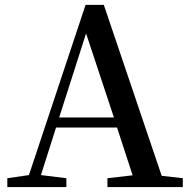

<svg xmlns="http://www.w3.org/2000/svg" viewBox="-20 -761 774 781"><path d="M220.7 -283.2H443.4L330.1 -625ZM637.7 -45.9 723.6 -36.1V0H417V-36.1L519.5 -47.9L456.1 -242.2H208L146.5 -48.8L250 -36.1V0H9.8V-36.1L97.7 -48.8L328.1 -741.2H402.3Z"/></svg>

Font: GenYoMin JP SemiBold
Style: Regular
Weight: 600
Version: Version 1.001;PS 1;hotconv 16.6.51;makeotf.lib2.5.65220 DEVE